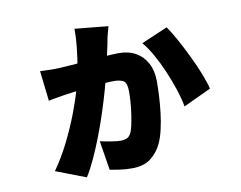

<svg xmlns="http://www.w3.org/2000/svg" viewBox="-77 -743 1155 922"><g transform="rotate(-10 500.0 -281.5)"><path d="M503 -622Q499 -606 494 -588.5Q489 -571 487 -559Q484 -540 477.5 -511.5Q471 -483 464.5 -454.5Q458 -426 454 -408Q446 -372 432 -322.5Q418 -273 400 -217.5Q382 -162 361 -107.5Q340 -53 318 -5.5Q296 42 275 75L129 19Q171 -41 203 -105.5Q235 -170 259 -232Q283 -294 298 -347.5Q313 -401 320 -438Q331 -502 336 -553Q341 -604 340 -638ZM777 -568Q795 -543 818.5 -500.5Q842 -458 865.5 -409.5Q889 -361 906.5 -316.5Q924 -272 931 -242L796 -179Q789 -218 773.5 -265Q758 -312 737.5 -359.5Q717 -407 694 -447.5Q671 -488 649 -513ZM142 -466Q169 -465 191 -464.5Q213 -464 235 -465Q258 -466 297.5 -469Q337 -472 382 -476Q427 -480 466.5 -483Q506 -486 530 -486Q577 -486 612 -466Q647 -446 666.5 -409Q686 -372 686 -320Q686 -290 684 -250Q682 -210 677 -168Q672 -126 663 -87.5Q654 -49 640 -20Q622 17 588.5 43.5Q555 70 496 70Q463 70 434 65.5Q405 61 389 58L366 -85Q393 -79 421.5 -74.5Q450 -70 467 -70Q481 -70 494 -75Q507 -80 514 -93Q522 -106 527.5 -131Q533 -156 537.5 -186Q542 -216 544 -245Q546 -274 546 -294Q546 -338 529.5 -348Q513 -358 481 -358Q460 -358 426.5 -355Q393 -352 356 -348Q319 -344 287 -340Q255 -336 237 -333Q221 -330 198.5 -326.5Q176 -323 159 -319Z"/></g></svg>

Font: Noto Sans SC Thin Black
Style: Regular
Weight: 900
Version: Version 2.004-H2;hotconv 1.0.118;makeotfexe 2.5.65603